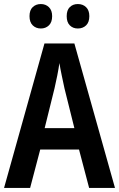

<svg xmlns="http://www.w3.org/2000/svg" viewBox="-20 -930 590 950"><path d="M421 0 371 -190H179L129 0H0L200 -715H348L549 0ZM299 -493Q293 -521 285.5 -556.5Q278 -592 274 -618Q270 -590 263.5 -557Q257 -524 250 -494L201 -296H348ZM126 -850Q126 -880 142 -895Q158 -910 182 -910Q206 -910 222 -894.5Q238 -879 238 -850Q238 -820 222 -804.5Q206 -789 182 -789Q158 -789 142 -804.5Q126 -820 126 -850ZM310 -850Q310 -880 325.5 -895Q341 -910 365 -910Q390 -910 406 -894.5Q422 -879 422 -850Q422 -820 406 -804.5Q390 -789 365 -789Q341 -789 325.5 -804.5Q310 -820 310 -850Z"/></svg>

Font: Noto Sans Lao Looped Condensed SemiBold
Style: Regular
Weight: 600
Width: 3
Designer: Mark Frömberg, Ben Mitchell
Foundry: The Fontpad Ltd
Version: Version 1.002; ttfautohint (v1.8.4.7-5d5b)